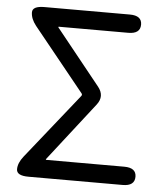

<svg xmlns="http://www.w3.org/2000/svg" viewBox="-53 -780 706 827"><g transform="rotate(5 300.5 -367.0)"><path d="M101 0Q49 0 49 -28Q49 -55 72 -84L297 -366Q302 -372 297 -378L77 -650Q54 -679 54 -707Q54 -734 106 -734H475Q527 -734 527 -695Q527 -655 475 -655H176Q171 -655 174 -651L366 -412Q396 -374 367 -336L170 -83Q167 -79 172 -79H508Q560 -79 560 -40Q560 0 508 0Z"/></g></svg>

Font: Resource Han Rounded JP
Style: Regular
Weight: 400
Designer: Cyano Hao (round all glyphs); Ryoko NISHIZUKA 西塚涼子 (kana, bopomofo & ideographs); Paul D. Hunt (Latin, Greek & Cyrillic)
Foundry: Cyano Hao
Version: 0.990